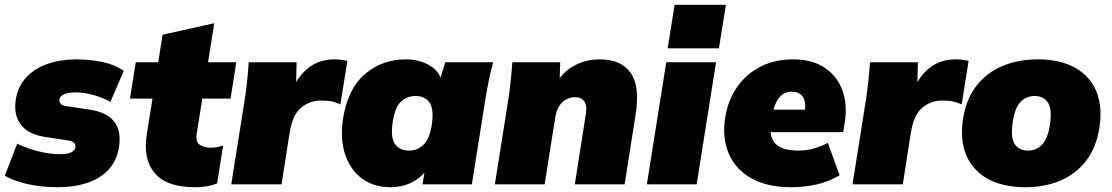

<svg xmlns="http://www.w3.org/2000/svg" viewBox="-20 -770 4643 802"><path d="M224 12Q152 12 95 -1Q38 -14 0 -36L52 -170Q90 -151 138 -138.5Q186 -126 232 -126Q264 -126 278.5 -134Q293 -142 295 -155Q298 -178 267 -183L168 -198Q97 -209 66.5 -250Q36 -291 46 -355Q55 -409 89.5 -446.5Q124 -484 178.5 -503Q233 -522 299 -522Q356 -522 408 -511Q460 -500 497 -474L441 -344Q413 -361 372.5 -372.5Q332 -384 299 -384Q262 -384 246 -375.5Q230 -367 228 -354Q227 -345 233 -337Q239 -329 255 -327L354 -312Q498 -291 477 -156Q468 -98 432.5 -60.5Q397 -23 343 -5.5Q289 12 224 12Z M795 12Q676 12 626.5 -46.5Q577 -105 593 -208L617 -358H523L547 -510H641L659 -625L875 -673L849 -510H967L943 -358H825L802 -214Q796 -177 815 -165Q834 -153 859 -153Q875 -153 885.5 -155Q896 -157 912 -162L887 -4Q862 6 838.5 9Q815 12 795 12Z M946 0 1004 -365Q1014 -436 1019 -510H1219L1217 -427Q1274 -522 1377 -522Q1393 -522 1406.5 -520Q1420 -518 1431 -516L1402 -334Q1379 -344 1362.5 -347Q1346 -350 1320 -350Q1274 -350 1238 -320.5Q1202 -291 1190 -217L1156 0Z M1610 12Q1540 12 1491 -25Q1442 -62 1421 -127Q1400 -192 1413 -275Q1433 -400 1505 -461Q1577 -522 1675 -522Q1727 -522 1767 -501Q1807 -480 1820 -446L1840 -510H2040Q2030 -474 2022.5 -437.5Q2015 -401 2009 -365L1951 0H1745L1753 -49Q1729 -21 1692.5 -4.5Q1656 12 1610 12ZM1688 -141Q1724 -141 1749 -165.5Q1774 -190 1783 -245Q1794 -315 1774 -342Q1754 -369 1716 -369Q1679 -369 1654.5 -345Q1630 -321 1621 -265Q1610 -195 1630 -168Q1650 -141 1688 -141Z M2047 0 2105 -365Q2115 -436 2120 -510H2320L2318 -444Q2349 -483 2392 -502.5Q2435 -522 2485 -522Q2574 -522 2614 -466Q2654 -410 2635 -291L2589 0H2381L2427 -293Q2433 -331 2420 -347.5Q2407 -364 2384 -364Q2350 -364 2328 -342Q2306 -320 2300 -284L2255 0Z M2769 -568 2798 -750H3012L2983 -568ZM2682 0 2763 -510H2971L2890 0Z M3285 12Q3184 12 3118 -25.5Q3052 -63 3024 -128.5Q2996 -194 3009 -278Q3021 -352 3059 -406.5Q3097 -461 3156.5 -491.5Q3216 -522 3293 -522Q3373 -522 3425 -487Q3477 -452 3499 -392Q3521 -332 3508 -255L3502 -218H3199Q3202 -181 3229.5 -161Q3257 -141 3316 -141Q3347 -141 3375.5 -148.5Q3404 -156 3438 -173L3487 -38Q3444 -12 3393 0Q3342 12 3285 12ZM3288 -387Q3256 -387 3237.5 -365.5Q3219 -344 3211 -312H3343Q3346 -351 3331 -369Q3316 -387 3288 -387Z M3541 0 3599 -365Q3609 -436 3614 -510H3814L3812 -427Q3869 -522 3972 -522Q3988 -522 4001.5 -520Q4015 -518 4026 -516L3997 -334Q3974 -344 3957.5 -347Q3941 -350 3915 -350Q3869 -350 3833 -320.5Q3797 -291 3785 -217L3751 0Z M4263 12Q4168 12 4105 -23.5Q4042 -59 4015.5 -123.5Q3989 -188 4003 -275Q4016 -357 4059 -412Q4102 -467 4168 -494.5Q4234 -522 4314 -522Q4410 -522 4472 -486.5Q4534 -451 4560 -387Q4586 -323 4572 -235Q4559 -153 4516.5 -98Q4474 -43 4409 -15.5Q4344 12 4263 12ZM4274 -141Q4309 -141 4332.5 -165.5Q4356 -190 4365 -245Q4376 -315 4357 -342Q4338 -369 4302 -369Q4267 -369 4243.5 -345Q4220 -321 4211 -265Q4200 -195 4218.5 -168Q4237 -141 4274 -141Z"/></svg>

Font: Mulish ExtraBlack
Style: Italic
Weight: 1000
Italic angle: -9°
Designer: Vernon Adams
Foundry: Vernon Adams
Version: Version 3.603; ttfautohint (v1.8.3)